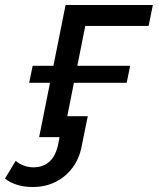

<svg xmlns="http://www.w3.org/2000/svg" viewBox="-94 -550 633 770"><path d="M63 0 169 -530H519L502 -446H248L159 0ZM36 200Q3 200 -26 191Q-55 182 -74 166L-31 95Q-19 106 0 113.5Q19 121 41 121Q80 121 105.5 97Q131 73 140 25L149 -21L174 0H63L80 -84H258L234 34Q225 84 198 121Q171 158 130 179Q89 200 36 200ZM23 -218 37 -286H428L414 -218Z"/></svg>

Font: MOST Montserrat Medium
Style: Italic
Weight: 500
Italic angle: -11.3°
Designer: Julieta Ulanovsky
Foundry: Julieta Ulanovsky
Version: Version 8.000;March 11, 2024;FontCreator 15.0.0.2926 64-bit